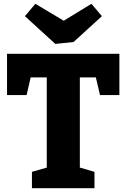

<svg xmlns="http://www.w3.org/2000/svg" viewBox="-20 -990 665 1010"><path d="M148 0V-86L256 -117L226 -74V-609L260 -583H111L149 -616L120 -490H17V-707H608V-490H506L478 -609L515 -583H365L400 -609V-74L371 -117L477 -86V0ZM461 -970 516 -905 367 -769 271 -759 111 -905 166 -970 377 -844 258 -846Z"/></svg>

Font: Bitter Thin ExtraBold
Style: Regular
Weight: 800
Version: Version 3.020